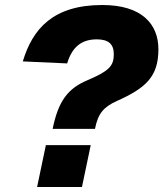

<svg xmlns="http://www.w3.org/2000/svg" viewBox="-20 -746 652 766"><path d="M190 -232H359C371 -293 393 -319 446 -343C560 -394 612 -439 612 -549C612 -650 546 -726 388 -726C192 -726 110 -631 71 -501L248 -493C267 -557 304 -589 366 -589C413 -589 434 -570 434 -530C434 -483 416 -463 329 -426C251 -393 213 -344 190 -232ZM128 0H307L342 -167H163Z"/></svg>

Font: Geist ExtraBold
Style: Italic
Weight: 800
Italic angle: -12°
Designer: Basement.studio, Andrés Briganti, Mateo Zaragoza
Foundry: Basement.studio, Vercel, Andrés Briganti, Guido Ferreyra, Mateo Zaragoza
Version: Version 1.500